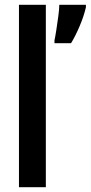

<svg xmlns="http://www.w3.org/2000/svg" viewBox="-20 -780 378 800"><path d="M171 0H59V-760H171ZM338 -750Q330 -714 312 -671.5Q294 -629 276 -600H207V-612Q210 -625 214.5 -654Q219 -683 223 -712.5Q227 -742 227 -760H338Z"/></svg>

Font: Noto Sans Khmer UI ExtraCondensed SemiBold
Style: Regular
Weight: 600
Width: 2
Designer: Danh Hong and the Monotype Design Team
Foundry: Monotype Imaging Inc.
Version: Version 2.002; ttfautohint (v1.8.4.7-5d5b)